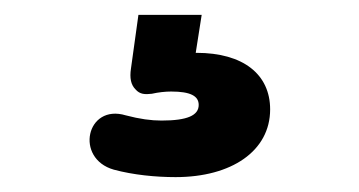

<svg xmlns="http://www.w3.org/2000/svg" viewBox="-20 -40 483 258"><path d="M216 198C291 198 343 163 343 107C343 60 307 31 244 31H243L251 -20H166L156 52C154 65 156 74 162 80C168 87 175 87 184 86C193 84 202 83 210 83C236 83 247 89 247 101C247 115 232 122 197 122C183 122 168 120 149 115C96 99 80 173 133 188C159 195 189 198 216 198Z"/></svg>

Font: Nunito Black
Style: Regular
Weight: 900
Designer: Vernon Adams
Foundry: Vernon Adams
Version: Version 3.602